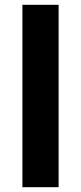

<svg xmlns="http://www.w3.org/2000/svg" viewBox="-20 -780 338 800"><path d="M224.2 0H73.4V-760H224.2Z"/></svg>

Font: Noto Sans Khmer
Style: Regular
Weight: 400
Designer: Danh Hong and the Monotype Design Team
Foundry: Monotype Imaging Inc.
Version: Version 2.003